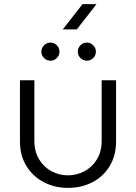

<svg xmlns="http://www.w3.org/2000/svg" viewBox="-20 -900 661 933"><path d="M310 13Q246 13 193 -14.5Q140 -42 108.5 -93Q77 -144 77 -213V-510H147V-216Q147 -163 170.5 -125Q194 -87 231 -67.5Q268 -48 310 -48Q353 -48 390.5 -68Q428 -88 451 -125.5Q474 -163 474 -216V-510H544V-213Q544 -144 513 -93Q482 -42 429 -14.5Q376 13 310 13ZM402 -605Q384 -605 371 -618Q358 -631 358 -649Q358 -667 371 -680Q384 -693 402 -693Q420 -693 433 -680Q446 -667 446 -649Q446 -631 433 -618Q420 -605 402 -605ZM225 -605Q207 -605 194 -618Q181 -631 181 -649Q181 -667 194 -680Q207 -693 225 -693Q243 -693 256 -680Q269 -667 269 -649Q269 -631 256 -618Q243 -605 225 -605ZM285 -757 381 -880H449L353 -757Z"/></svg>

Font: MuseoModerno Thin Light
Style: Regular
Weight: 300
Version: Version 1.003